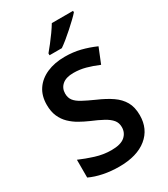

<svg xmlns="http://www.w3.org/2000/svg" viewBox="-227 -1038 1004 1150"><g transform="rotate(-30 275.0 -463.5)"><path d="M508 -196Q508 -101 439.5 -45.5Q371 10 248 10Q191 10 139.5 -0.5Q88 -11 48 -30V-153Q94 -133 148 -116Q202 -99 257 -99Q321 -99 350 -124Q379 -149 379 -188Q379 -218 362 -238.5Q345 -259 312 -277Q279 -295 231 -315Q199 -329 168 -346.5Q137 -364 111.5 -388.5Q86 -413 71 -447Q56 -481 56 -528Q56 -590 85.5 -633.5Q115 -677 168.5 -700.5Q222 -724 293 -724Q350 -724 400 -711.5Q450 -699 500 -677L458 -573Q413 -592 372.5 -603Q332 -614 289 -614Q238 -614 211.5 -591Q185 -568 185 -531Q185 -502 200 -482.5Q215 -463 246.5 -446Q278 -429 327 -407Q385 -382 425 -354.5Q465 -327 486.5 -289.5Q508 -252 508 -196ZM474 -927Q462 -913 441 -893Q420 -873 395.5 -851Q371 -829 347 -809.5Q323 -790 304 -777H219V-790Q235 -809 255 -834.5Q275 -860 294.5 -887.5Q314 -915 327 -937H474Z"/></g></svg>

Font: Noto Sans Adlam SemiBold
Style: Regular
Weight: 600
Version: Version 3.001